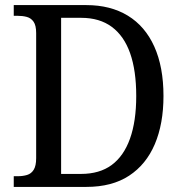

<svg xmlns="http://www.w3.org/2000/svg" viewBox="-20 -734 715 754"><path d="M34 0V-42H50Q70 -42 86.5 -47Q103 -52 112.5 -67.5Q122 -83 122 -113V-604Q122 -634 112 -648.5Q102 -663 85.5 -667.5Q69 -672 48 -672H34V-714H319Q414 -714 482 -672.5Q550 -631 586 -551Q622 -471 622 -357Q622 -248 588 -168Q554 -88 487 -44Q420 0 319 0ZM298 -51Q371 -51 418.5 -86Q466 -121 490.5 -189.5Q515 -258 515 -357Q515 -457 491 -525Q467 -593 419 -628.5Q371 -664 299 -664H220V-51Z"/></svg>

Font: Noto Serif Thai SemiCondensed
Style: Regular
Weight: 400
Width: 4
Designer: Monotype Design Team
Foundry: Monotype Imaging Inc.
Version: Version 2.002